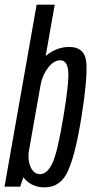

<svg xmlns="http://www.w3.org/2000/svg" viewBox="-48 -805 396 828"><path d="M-28.5 0 110 -785H188L149 -563.5Q150.5 -564.5 152 -566Q197 -602.5 250.5 -602.5Q321.5 -602.5 324.8 -528Q328 -453.5 303.5 -302.5Q279 -146.5 247 -71.8Q215 3 144.5 3Q91 3 58.5 -33.5Q55 -37 52.5 -40.5L39 0ZM127 -438.5 76 -150.5Q71.5 -114 83.5 -86Q97 -54 125 -54Q155 -54 177.5 -100.2Q200 -146.5 225.5 -302Q250.5 -452 246.2 -498.5Q242 -545 211.5 -545Q184 -545 159.2 -512.8Q134.5 -480.5 127 -438.5Z"/></svg>

Font: Anybody Condensed Regular
Style: Italic
Weight: 400
Width: 3
Italic angle: -10°
Designer: Tyler Finck
Foundry: Etcetera Type Company
Version: Version 1.010; ttfautohint (v1.8.3) -l 8 -r 50 -G 200 -x 14 